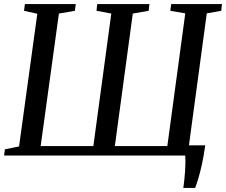

<svg xmlns="http://www.w3.org/2000/svg" viewBox="-20 -763 1109 942"><path d="M879.5 159Q882 141.5 884.2 120.5Q886.5 99.5 888 77.8Q889.5 56 889.8 36Q890 16 888.5 0L843 -50H987Q979.5 3 970.8 42.8Q962 82.5 953.5 110.8Q945 139 937.5 159ZM0 0 4 -30.5 73.5 -44.5 163 -695.5 98 -710 102 -743H351.5L347.5 -710L269 -696.5L179.5 -46.5H438L526 -696.5L453.5 -710L457 -743H713L709.5 -710L631.5 -696.5L543.5 -46.5H801L889 -697.5L815.5 -710L820 -743H1069L1065.5 -710L994.5 -697.5L906.5 -46.5L977.5 -30.5L974 0Z"/></svg>

Font: Merriweather 72pt
Style: Italic
Weight: 400
Italic angle: -7.8°
Version: Version 2.101